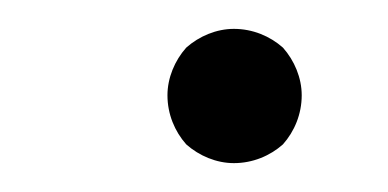

<svg xmlns="http://www.w3.org/2000/svg" viewBox="-20 -129 269 133"><path d="M189 -63C189 -75 184 -87 176 -96C167 -104 155 -109 142 -109C130 -109 118 -104 109 -96C101 -87 96 -75 96 -63C96 -50 101 -38 109 -29C118 -21 130 -16 142 -16C155 -16 167 -21 176 -29C184 -38 189 -50 189 -63Z"/></svg>

Font: Nupuram ExtraLight
Style: Regular
Weight: 200
Designer: Santhosh Thottingal (santhosh.thottingal@gmail.com)
Foundry: SMC
Version: Version 1.000